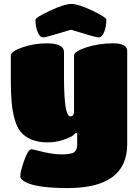

<svg xmlns="http://www.w3.org/2000/svg" viewBox="-20 -800 701 975"><path d="M372 -65V-124H364Q359 -119 349 -111Q339 -103 302 -90Q265 -77 219.5 -77Q174 -77 139.5 -91.5Q105 -106 85 -130.5Q65 -155 54 -196Q35 -261 35 -380V-518Q35 -539 94 -559.5Q153 -580 218 -580Q305 -580 305 -535V-409Q305 -209 337 -209Q356 -209 356 -236V-518Q356 -539 419 -559.5Q482 -580 554 -580Q626 -580 626 -541V-68Q626 155 324 155Q165 155 108 124Q83 110 83 95Q83 71 103 14.5Q123 -42 140 -42Q144 -42 168 -36Q242 -16 291.5 -16Q341 -16 356.5 -27Q372 -38 372 -65ZM520 -700Q520 -665 509 -637.5Q498 -610 480 -610Q466 -610 340 -649Q213 -610 200 -610Q182 -610 171 -637.5Q160 -665 160 -700Q160 -711 233.5 -745.5Q307 -780 342.5 -780Q378 -780 449 -746Q520 -712 520 -700Z"/></svg>

Font: Titan One
Style: Regular
Weight: 400
Designer: Rodrigo Fuenzalida
Foundry: Rodrigo Fuenzalida
Version: Version 1.001